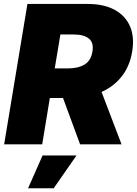

<svg xmlns="http://www.w3.org/2000/svg" viewBox="-20 -748 709 995"><path d="M1.5 0 122.1 -727.5H435.5Q516.6 -727.5 572.5 -698Q628.4 -668.5 653.1 -613Q677.7 -557.6 665 -480.5Q652.3 -404.8 610.8 -352.1Q569.3 -299.3 506.3 -271.5L609.9 0H395L306.6 -240.2H238.3L198.7 0ZM263.7 -393.6H333Q385.3 -393.6 418.2 -413.6Q451.2 -433.6 459 -480.5Q466.8 -526.9 440.7 -548.1Q414.6 -569.3 362.3 -569.3H293ZM125.5 227.5 200.7 57.6H376.5L258.3 227.5Z"/></svg>

Font: Inter Black
Style: Italic
Weight: 900
Italic angle: -9.39999°
Designer: Rasmus Andersson
Foundry: rsms
Version: Version 4.000;git-a52131595